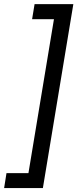

<svg xmlns="http://www.w3.org/2000/svg" viewBox="-32 -791 402 948"><path d="M-11.7 137.7 0 64H108.4L234.4 -696.3H126.5L138.7 -770.5H330.1L179.7 137.7Z"/></svg>

Font: Inter 18pt
Style: Italic
Weight: 400
Italic angle: -9.3988°
Designer: Rasmus Andersson
Foundry: rsms
Version: Version 4.001;git-66647c0bb